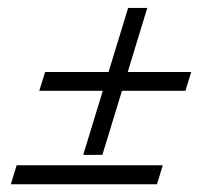

<svg xmlns="http://www.w3.org/2000/svg" viewBox="-20 -476 574 496"><path d="M311 -455.5H360.5L244.5 -76H195ZM96.5 -290H474L459 -241.5H81.5ZM23 -49H400.5L385.5 0H8Z"/></svg>

Font: Newsreader 14pt
Style: Italic
Weight: 400
Italic angle: -17°
Designer: Hugues Gentile
Foundry: Production Type
Version: Version 1.003